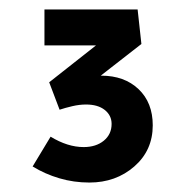

<svg xmlns="http://www.w3.org/2000/svg" viewBox="-20 -798 387 406"><path d="M169 -412Q136 -412 105.5 -421Q75 -430 49 -446L87 -509Q123 -487 157 -487Q183 -487 199.5 -500.5Q216 -514 216 -536Q216 -554 201.5 -565.5Q187 -577 162 -577Q148 -577 133 -573.5Q118 -570 106 -566L84 -624L183 -702H74V-778H271L279 -705L193 -638H194Q243 -638 273 -609.5Q303 -581 303 -533Q303 -480 264 -446Q225 -412 169 -412Z"/></svg>

Font: Lexend Deca Medium
Style: Regular
Weight: 500
Designer: Bonnie Shaver-Troup, Thomas Jockin
Foundry: Lexend
Version: Version 1.008; ttfautohint (v1.8.4.7-5d5b)